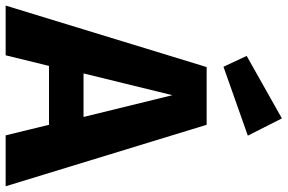

<svg xmlns="http://www.w3.org/2000/svg" viewBox="-200 -828 1017 679"><g transform="rotate(90 308.5 -488.5)"><path d="M410.3 -153.3H202.1L164.6 0H-11.3L206.2 -710.8H410.3L627.7 0H447.7ZM228.7 -275.4H382.6L305.6 -589.7ZM387.7 -976.9 448.7 -856.4 205.1 -770.3 166.7 -852.3Z"/></g></svg>

Font: FiraCode Nerd Font Mono
Style: Bold
Weight: 700
Monospace: yes
Designer: Carrois Corporate, Edenspiekermann AG, Nikita Prokopov
Foundry: Carrois Corporate, Edenspiekermann AG, Nikita Prokopov
Version: Version 6.002;Nerd Fonts 3.3.0